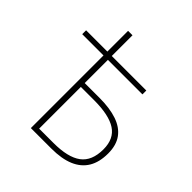

<svg xmlns="http://www.w3.org/2000/svg" viewBox="-188 -843 983 983"><g transform="rotate(45 303.0 -352.0)"><path d="M184 0V-704H216V-358H324Q397 -358 449 -340.5Q501 -323 528.5 -285.5Q556 -248 556 -188Q556 -125 531 -83.5Q506 -42 456.5 -21Q407 0 332 0ZM216 -28H320Q424 -28 474 -65Q524 -102 524 -186Q524 -262 472 -296Q420 -330 312 -330H216ZM30 -526V-554H466V-526Z"/></g></svg>

Font: Source Sans Variable
Style: Regular
Weight: 200
Designer: Paul D. Hunt
Foundry: Adobe Systems Incorporated
Version: Version 3.006;hotconv 1.0.111;makeotfexe 2.5.65597